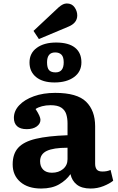

<svg xmlns="http://www.w3.org/2000/svg" viewBox="-20 -1072 678 1106"><path d="M217 14Q141 14 97 -24Q53 -62 53 -125Q53 -186 85 -221Q117 -256 186.5 -272.5Q256 -289 369 -293V-361Q369 -391 361.5 -414.5Q354 -438 333 -452Q312 -466 271 -466Q245 -466 222 -460Q199 -454 185 -444Q200 -421 206.5 -406Q213 -391 213 -382Q213 -359 191.5 -343.5Q170 -328 134 -328Q97 -328 78.5 -345Q60 -362 60 -393Q60 -433 90.5 -465.5Q121 -498 175 -517.5Q229 -537 298 -537Q424 -537 476 -486Q528 -435 528 -345V-129Q528 -108 537 -96Q546 -84 570 -84Q583 -84 594 -86Q605 -88 617 -93L632 -31Q611 -14 576 0Q541 14 502 14Q451 14 422.5 -8.5Q394 -31 386 -69Q362 -34 320.5 -10Q279 14 217 14ZM279 -77Q318 -77 343.5 -98.5Q369 -120 369 -155V-221Q287 -221 249 -202.5Q211 -184 211 -143Q211 -113 228.5 -95Q246 -77 279 -77ZM294 -597Q226 -597 188 -628Q150 -659 150 -712Q150 -766 192 -796.5Q234 -827 303 -827Q375 -827 412 -797.5Q449 -768 449 -713Q449 -659 406.5 -628Q364 -597 294 -597ZM300 -655Q347 -655 347 -713Q347 -744 334 -757Q321 -770 298 -770Q251 -770 251 -713Q251 -681 262.5 -668Q274 -655 300 -655ZM204 -847 173 -894 317 -1029Q332 -1042 343 -1047Q354 -1052 365 -1052Q394 -1052 409.5 -1030Q425 -1008 425 -983Q425 -939 373 -918Z"/></svg>

Font: Literata 7pt
Style: Bold
Weight: 700
Designer: Latin by Veronika Burian and Jose Scaglione. Greek by Irene Vlachou. Cyrillic by Vera Evstafieva.
Foundry: TypeTogether
Version: Version 3.002